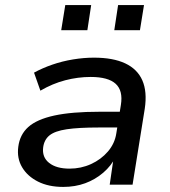

<svg xmlns="http://www.w3.org/2000/svg" viewBox="-20 -727 668 756"><path d="M229 9Q171 9 129.5 -12Q88 -33 67 -68.5Q46 -104 52 -149Q58 -197 91.5 -227Q125 -257 193.5 -272Q262 -287 372 -287H467L457 -225H369Q289 -225 242.5 -218Q196 -211 175 -194Q154 -177 150 -147Q145 -108 173.5 -85.5Q202 -63 254 -63Q299 -63 338.5 -81Q378 -99 405 -130.5Q432 -162 438 -202L456 -314Q465 -370 435.5 -397Q406 -424 337 -424Q287 -424 237 -411Q187 -398 139 -370L114 -441Q147 -459 186 -472.5Q225 -486 267.5 -493Q310 -500 350 -500Q425 -500 473 -477.5Q521 -455 540.5 -410.5Q560 -366 550 -299L502 0H412L428 -110H436Q418 -74 386.5 -47Q355 -20 315.5 -5.5Q276 9 229 9ZM430 -608 445 -707H547L531 -608ZM221 -608 237 -707H339L324 -608Z"/></svg>

Font: Nunito Sans 10pt SemiExpanded Medium
Style: Italic
Weight: 500
Width: 6
Italic angle: -9°
Designer: Vernon Adams
Foundry: Vernon Adams
Version: Version 3.101;gftools[0.9.27]